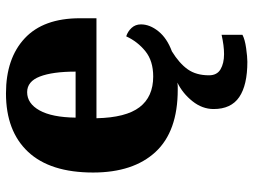

<svg xmlns="http://www.w3.org/2000/svg" viewBox="-120 -470 827 626"><g transform="rotate(-90 293.0 -156.5)"><path d="M405 237Q329 237 290 210.5Q251 184 251 127Q251 90 276.5 58Q302 26 337 9Q331 10 325.5 10Q320 10 314 10Q178 10 111 -62.5Q44 -135 44 -266Q44 -406 111.5 -478Q179 -550 302 -550Q416 -550 481.5 -489Q547 -428 547 -309V-255H221Q223 -159 257 -114.5Q291 -70 357 -70Q408 -70 439.5 -95.5Q471 -121 488 -158Q504 -153 515.5 -140.5Q527 -128 527 -110Q527 -81 504.5 -53Q482 -25 439 -9Q400 15 380.5 42.5Q361 70 361 112Q361 138 380.5 149.5Q400 161 430 161Q444 161 459.5 159Q475 157 493 153V221Q478 229 449.5 233Q421 237 405 237ZM373 -323Q373 -398 357 -439.5Q341 -481 306 -481Q269 -481 246.5 -440.5Q224 -400 223 -323Z"/></g></svg>

Font: Noto Serif Telugu ExtraBold
Style: Regular
Weight: 800
Designer: Jelle Bosma - Monotype Design Team
Foundry: Monotype Imaging Inc.
Version: Version 2.005; ttfautohint (v1.8.4.7-5d5b)